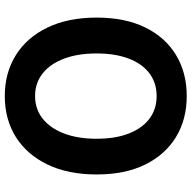

<svg xmlns="http://www.w3.org/2000/svg" viewBox="-19 -775 808 810"><g transform="rotate(90 385.0 -370.0)"><path d="M385.1 13.8Q287.4 13.8 212.7 -32.8Q138 -79.4 96.1 -166.4Q54.2 -253.3 54.2 -373.6Q54.2 -494 96.1 -579.1Q138 -664.2 212.7 -709Q287.4 -753.8 385.1 -753.8Q483.6 -753.8 557.9 -708.6Q632.2 -663.4 674.1 -578.7Q716 -494 716 -373.6Q716 -253.3 674.1 -166.4Q632.2 -79.4 557.9 -32.8Q483.6 13.8 385.1 13.8ZM385.1 -114Q440.2 -114 480.6 -146Q520.9 -178 543.2 -236.3Q565.4 -294.5 565.4 -373.6Q565.4 -452.6 543.2 -509.5Q520.9 -566.4 480.6 -596.6Q440.2 -626.8 385.1 -626.8Q330.1 -626.8 289.7 -596.6Q249.2 -566.4 227.4 -509.5Q205.5 -452.6 205.5 -373.6Q205.5 -294.5 227.4 -236.3Q249.2 -178 289.7 -146Q330.1 -114 385.1 -114Z"/></g></svg>

Font: Noto Sans TC Thin
Style: Regular
Weight: 100
Designer: Ryoko NISHIZUKA 西塚涼子 (kana, bopomofo & ideographs); Paul D. Hunt (Latin, Greek & Cyrillic); Sandoll Communications 산돌커뮤니
Foundry: Adobe
Version: Version 2.004-H2;hotconv 1.0.118;makeotfexe 2.5.65603